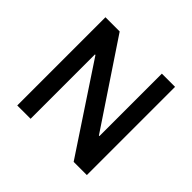

<svg xmlns="http://www.w3.org/2000/svg" viewBox="-165 -874 1059 1059"><g transform="rotate(45 365.0 -344.0)"><path d="M94 0H198V-502H202L534 0H637V-688H534V-201H530L205 -688H94Z"/></g></svg>

Font: Saira UNSAM Medium SC
Style: Regular
Weight: 500
Designer: Hector Gatti with collaboration of the Omnibus-Type team
Foundry: Omnibus-Type
Version: Version 1.072;PS 001.072;hotconv 1.0.88;makeotf.lib2.5.64775